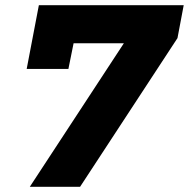

<svg xmlns="http://www.w3.org/2000/svg" viewBox="-20 -721 729 741"><path d="M130 -701H689L665 -574L289 0H95L458 -554H264L244 -455H83Z"/></svg>

Font: TypoPRO Montserrat Alternates
Style: Bold Italic
Weight: 700
Italic angle: -11.3°
Designer: Julieta Ulanovsky
Foundry: Julieta Ulanovsky
Version: Version 6.001